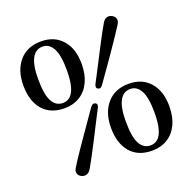

<svg xmlns="http://www.w3.org/2000/svg" viewBox="-128 -845 994 990"><g transform="rotate(-20 369.0 -350.0)"><path d="M196 -712.5Q269.5 -712.5 312 -664Q354.5 -615.5 354.5 -533Q354.5 -475 334.8 -433.2Q315 -391.5 278.8 -369Q242.5 -346.5 194.5 -346.5Q117.5 -346.5 75.5 -395.2Q33.5 -444 33.5 -530Q33.5 -612.5 76.8 -662.5Q120 -712.5 196 -712.5ZM271.5 -528Q271.5 -610 251.2 -647.2Q231 -684.5 194.5 -684.5Q156.5 -684.5 136.5 -647.5Q116.5 -610.5 116.5 -534Q116.5 -449.5 136.8 -412.2Q157 -375 195 -375Q219 -375 236 -390.2Q253 -405.5 262.2 -439Q271.5 -472.5 271.5 -528ZM415.5 -393Q409 -384 403 -381.8Q397 -379.5 389.5 -383.5Q382 -387.5 381.8 -394.5Q381.5 -401.5 386 -410.5Q394 -426 405.8 -448.5Q417.5 -471 431.2 -497.5Q445 -524 459.5 -552.2Q474 -580.5 488 -607Q502 -633.5 514.2 -656Q526.5 -678.5 535.5 -693.5Q544.5 -708.5 558.5 -713Q572.5 -717.5 587.5 -709Q602 -700.5 604.8 -687.2Q607.5 -674 598 -659Q590 -646 576.2 -625.5Q562.5 -605 545.8 -580Q529 -555 510.5 -528.5Q492 -502 474.2 -476.5Q456.5 -451 441.2 -429.8Q426 -408.5 415.5 -393ZM325 -306Q332 -315 338 -317.2Q344 -319.5 351.5 -316Q359 -312 359.2 -305Q359.5 -298 354.5 -288.5Q346.5 -273.5 334.8 -250.8Q323 -228 309.5 -201.2Q296 -174.5 281.5 -146.2Q267 -118 253 -91.5Q239 -65 226.8 -42.5Q214.5 -20 205.5 -5Q196.5 9.5 182.2 13.8Q168 18 153 10Q139 2 136.2 -11.5Q133.5 -25 143 -39.5Q151 -53 164.5 -73.5Q178 -94 195 -119Q212 -144 230.5 -170.5Q249 -197 266.8 -222.5Q284.5 -248 299.5 -269.8Q314.5 -291.5 325 -306ZM546 -352.5Q619.5 -352.5 662 -304Q704.5 -255.5 704.5 -173Q704.5 -115 684.8 -73.2Q665 -31.5 628.8 -9Q592.5 13.5 544.5 13.5Q467.5 13.5 425.5 -35.2Q383.5 -84 383.5 -170Q383.5 -252.5 426.8 -302.5Q470 -352.5 546 -352.5ZM621.5 -168Q621.5 -250 601.2 -287.2Q581 -324.5 544.5 -324.5Q506.5 -324.5 486.5 -287.5Q466.5 -250.5 466.5 -174Q466.5 -89.5 486.8 -52.2Q507 -15 545 -15Q569 -15 586 -30.2Q603 -45.5 612.2 -79Q621.5 -112.5 621.5 -168Z"/></g></svg>

Font: Fraunces
Style: Regular
Weight: 400
Version: Version 1.000;[b76b70a41]